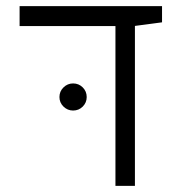

<svg xmlns="http://www.w3.org/2000/svg" viewBox="-20 -606 626 626"><path d="M356.4 0V-521H43.9V-585.9H508.3V-533.2L419.9 -521.5V0ZM218.3 -245.6Q200.2 -245.6 187 -258.5Q173.8 -271.5 173.8 -289.6Q173.8 -308.1 187 -321Q200.2 -334 218.3 -334Q236.8 -334 249.8 -321Q262.7 -308.1 262.7 -289.6Q262.7 -271.5 249.8 -258.5Q236.8 -245.6 218.3 -245.6Z"/></svg>

Font: CaskaydiaMono NF Light
Style: Regular
Weight: 300
Designer: Aaron Bell
Foundry: Saja Typeworks
Version: Version 2111.001; ttfautohint (v1.8.4);Nerd Fonts 3.1.1